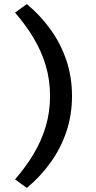

<svg xmlns="http://www.w3.org/2000/svg" viewBox="-20 -734 472 944"><path d="M112 190 54 148Q107 87 145.5 22.5Q184 -42 205 -112.5Q226 -183 226 -262Q226 -341 205 -411.5Q184 -482 145.5 -546.5Q107 -611 54 -672L112 -714Q179 -658 229 -588.5Q279 -519 306.5 -437Q334 -355 334 -262Q334 -169 306.5 -87Q279 -5 229 64.5Q179 134 112 190Z"/></svg>

Font: REM Medium
Style: Regular
Weight: 400
Version: Version 1.005;gftools[0.9.28]